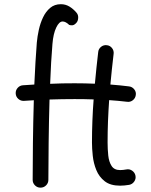

<svg xmlns="http://www.w3.org/2000/svg" viewBox="-20 -842 707 901"><path d="M330.1 -451.2Q378.9 -451.2 425.3 -449.2Q428.7 -486.8 432.6 -523.9Q436.5 -561 440.9 -598.1Q442.4 -612.8 454.3 -622.3Q466.3 -631.8 481.4 -629.9Q496.1 -628.4 505.6 -616.5Q515.1 -604.5 513.2 -589.4Q508.8 -553.2 505.1 -517.3Q501.5 -481.4 498 -445.3Q543.9 -441.9 585.9 -436.5Q600.6 -434.6 610.1 -422.6Q619.6 -410.6 617.2 -396Q615.2 -380.9 603.3 -371.6Q591.3 -362.3 576.7 -364.3Q537.1 -369.1 492.2 -372.1Q488.8 -322.8 486.8 -273.2Q484.9 -223.6 484.9 -173.3Q484.9 -142.1 488 -112.3Q491.2 -82.5 503.7 -63.2Q516.1 -43.9 543.5 -43.9Q557.1 -43.9 573.2 -46.9Q587.9 -49.8 600.3 -41Q612.8 -32.2 615.7 -17.6Q618.7 -2.9 609.9 9.8Q601.1 22.5 586.4 25.4Q574.7 27.3 564 28.3Q553.2 29.3 543.5 29.3Q498 29.3 471.4 8.5Q444.8 -12.2 431.9 -44.2Q418.9 -76.2 415.3 -110.8Q411.6 -145.5 411.6 -173.3Q411.6 -224.6 413.6 -275.1Q415.5 -325.7 419.4 -375.5Q377 -377 330.1 -377Q271.5 -377 212.4 -375Q209.5 -273.9 208.3 -173.3Q207 -72.8 207 2Q207 17.1 196.3 27.8Q185.5 38.6 169.9 38.6Q154.8 38.6 144 27.8Q133.3 17.1 133.3 2Q133.3 -72.3 134.5 -171.6Q135.7 -271 138.7 -371.6Q115.7 -370.1 92.8 -368.7Q77.6 -367.7 66.2 -377.7Q54.7 -387.7 53.7 -402.8Q52.7 -418 62.7 -429.4Q72.8 -440.9 87.9 -441.9Q115.2 -443.8 141.1 -445.3Q143.6 -500.5 146.5 -550.8Q149.4 -601.1 152.8 -642.6Q155.3 -670.4 162.1 -701.7Q168.9 -732.9 181.9 -760.3Q194.8 -787.6 215.3 -804.9Q235.8 -822.3 265.6 -822.3Q287.6 -822.3 305.7 -811.3Q323.7 -800.3 338.4 -783.2Q347.7 -772.9 346.9 -758.1Q346.2 -743.2 338.4 -734.9Q329.6 -725.1 321.3 -723.6Q313 -722.2 304.7 -725.1Q288.1 -741.2 273.9 -741.2Q257.3 -741.2 243.7 -712.4Q230 -683.6 226.1 -635.7Q222.7 -596.7 220 -549.1Q217.3 -501.5 215.3 -448.7Q243.7 -450.2 272.5 -450.7Q301.3 -451.2 330.1 -451.2Z"/></svg>

Font: Mikhak-DS1-FD Regular
Style: Regular
Weight: 400
Designer: Amin Abedi
Version: Version 3.2